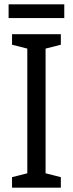

<svg xmlns="http://www.w3.org/2000/svg" viewBox="-20 -873 340 893"><path d="M263 0H36V-49L107 -67V-647L36 -665V-714H263V-665L192 -647V-67L263 -49ZM279 -853V-789H20V-853Z"/></svg>

Font: Noto Sans Myanmar Condensed
Style: Regular
Weight: 400
Width: 3
Designer: Monotype Design Team
Foundry: Monotype Imaging Inc.
Version: Version 2.107; ttfautohint (v1.8.4.7-5d5b)